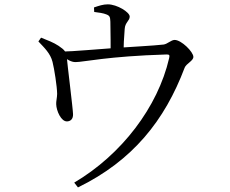

<svg xmlns="http://www.w3.org/2000/svg" viewBox="-20 -794 1040 867"><path d="M315.2 30.6 332 52.3C579.4 -68.5 723.8 -250 813.8 -488.3C821.1 -507.2 853.2 -518.9 853.2 -537.1C853.2 -559.8 799 -613.7 768.7 -613.7C752.6 -613.7 736.2 -595 718.2 -592.8C670.2 -587.4 575.5 -582.8 506 -577.8C425.1 -572.5 315.3 -561.7 253.4 -560.8L254 -543.8C286.6 -524.2 300.7 -513.6 321.2 -513.6C356.7 -513.6 466.3 -540 731.1 -548C744.8 -548.2 747 -545.8 743.8 -531.5C692.8 -310.6 529.3 -95.8 315.2 30.6ZM283.3 -245.8C299.1 -246.6 310.6 -256.9 309.8 -278.5C309.8 -298.3 283.3 -510.7 281.7 -534.2C279.5 -558.4 273.6 -567.6 244.6 -587C222 -602.1 194.4 -612.4 165.4 -624L153.4 -606.8C180.2 -578.4 207.7 -552.7 217.2 -514.4C225.1 -483.6 237.7 -403.1 238 -370.2C237.8 -352.6 232.8 -335 233.8 -323.2C234.6 -294 255.8 -244.2 283.3 -245.8ZM479.6 -549.2 537.6 -549.8C537.6 -577.6 540.2 -633.6 543.1 -663.6C545.1 -693.8 565.7 -699.6 565.7 -719.3C565.7 -739 508.5 -774.4 466.8 -774.4C445.6 -774.4 427 -768 404.4 -760.4L405.4 -740C425.4 -737.6 447.3 -734.5 460.2 -729C476.2 -722.8 477.4 -716.7 478.4 -695.5C479.6 -661.7 479.6 -564.2 479.6 -549.2Z"/></svg>

Font: Source Han Serif CN VF
Style: Regular
Weight: 250
Designer: Ryoko NISHIZUKA 西塚涼子 (kana & ideographs); Frank Grießhammer (Latin, Greek & Cyrillic); Wenlong ZHANG 张文龙 (bopomofo); San
Foundry: Adobe
Version: Version 2.002;hotconv 1.1.0;makeotfexe 2.6.0